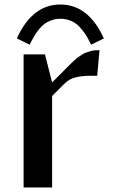

<svg xmlns="http://www.w3.org/2000/svg" viewBox="-20 -822 498 842"><path d="M406.2 -489.7H377Q339.8 -489.7 311.8 -482.9Q283.7 -476.1 262.7 -455.1L208.5 -400.9V0H83.5V-583.5H177.2L208.5 -460.4L256.3 -508.3Q259.8 -511.7 273.7 -525.9Q287.6 -540 291 -543.2Q294.4 -546.4 306.2 -557.4Q317.9 -568.4 322.5 -571Q327.1 -573.7 337.6 -581.1Q348.1 -588.4 355 -590.6Q361.8 -592.8 372.6 -596.4Q383.3 -600.1 393.8 -601.1Q404.3 -602.1 416.5 -602.1ZM431.2 -662.6 435.5 -653.3 379.4 -626 375 -635.3Q364.7 -656.2 354.5 -671.9Q344.2 -687.5 328.6 -704.3Q313 -721.2 291.5 -730.5Q270 -739.7 244.6 -739.7Q224.1 -739.7 205.8 -733.2Q187.5 -726.6 174.6 -716.8Q161.6 -707 149.7 -691.9Q137.7 -676.8 130.4 -664.3Q123 -651.9 114.7 -635.3L110.4 -626L54.2 -653.3L58.1 -662.6Q125 -802.2 244.6 -802.2Q364.3 -802.2 431.2 -662.6Z"/></svg>

Font: Resagnicto
Style: Bold
Weight: 700
Version: Version 0.9991